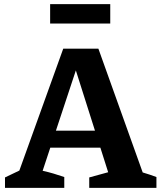

<svg xmlns="http://www.w3.org/2000/svg" viewBox="-20 -903 772 923"><path d="M666 -74Q683 -69 699.5 -63.5Q716 -58 732 -52V0H409V-50L500 -75L327 -620H363L185 -82Q212 -76 237.5 -68.5Q263 -61 289 -52V0H4V-50L73 -83L284 -669H453ZM175 -193V-275H553V-193ZM221 -790V-883H510V-790Z"/></svg>

Font: Piazzolla Thin ExtraBold
Style: Regular
Weight: 800
Version: Version 2.005